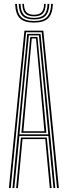

<svg xmlns="http://www.w3.org/2000/svg" viewBox="-20 -956 344 976"><path d="M25.2 0 104.2 -800H200.2L279.2 0H269.8L192 -792H112.5L34.5 0ZM62 0 86.5 -257H218L242.5 0H233.2L210 -249.2H94.5L71.2 0ZM43.5 0 118.5 -784H186L261 0H251.8L226 -265H78.5L52.8 0ZM78.8 -273H225.5L205.8 -484L177.8 -776H126.8L98.5 -484ZM88.8 -280.8 107.5 -484 133.8 -768.2H170.5L197 -484L215.8 -280.8ZM98.8 -288.8H205.8L188.2 -484L163 -760.5H141.5L116 -484ZM153 -841.2Q103 -841.2 80.8 -863.4Q58.5 -885.5 57 -936.2H66.2Q67.5 -889.5 87.6 -869.4Q107.8 -849.2 153 -849.2Q198 -849.2 218.2 -869.4Q238.5 -889.5 239.8 -936.2H248.8Q247.2 -885.5 225 -863.4Q202.8 -841.2 153 -841.2ZM153 -857.2Q112.5 -857.2 94.5 -875.6Q76.5 -894 75.2 -936.2H84.5Q85.2 -898 101.2 -881.5Q117.2 -865 153 -865Q188.8 -865 204.8 -881.5Q220.8 -898 221.5 -936.2H230.8Q229.5 -894 211.4 -875.6Q193.2 -857.2 153 -857.2ZM153 -873Q122 -873 108.1 -887.6Q94.2 -902.2 93.5 -936.2H101.8Q102.2 -906.8 114.4 -893.9Q126.5 -881 153 -881Q179.5 -881 191.6 -893.9Q203.8 -906.8 204.2 -936.2H212.5Q211.5 -902.2 197.9 -887.6Q184.2 -873 153 -873Z"/></svg>

Font: Big Shoulders Inline Display Thin Light
Style: Regular
Weight: 300
Version: Version 2.002